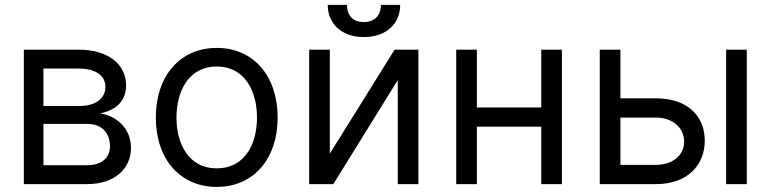

<svg xmlns="http://www.w3.org/2000/svg" viewBox="-20 -747 3127 779"><path d="M76.7 0H333.8C444.6 0 511.4 -62.5 511.4 -146.3C511.4 -231.9 446.4 -278.1 386.4 -286.9C447.8 -299.7 491.5 -334.2 491.5 -400.6C491.5 -487.6 416.9 -545.5 299.7 -545.5H76.7ZM156.2 -76.7V-244.3H333.8C391.3 -244.3 426.1 -209.9 426.1 -153.4C426.1 -105.8 391.3 -76.7 333.8 -76.7ZM156.2 -316.8V-468.8H299.7C366.8 -468.8 407.7 -440.7 407.7 -394.9C407.7 -346.2 366.8 -316.8 299.7 -316.8Z M859.4 11.4C1007.1 11.4 1106.5 -100.9 1106.5 -269.9C1106.5 -440.3 1007.1 -552.6 859.4 -552.6C711.6 -552.6 612.2 -440.3 612.2 -269.9C612.2 -100.9 711.6 11.4 859.4 11.4ZM696 -269.9C696 -379.3 747.2 -477.3 859.4 -477.3C971.6 -477.3 1022.7 -379.3 1022.7 -269.9C1022.7 -160.5 971.6 -63.9 859.4 -63.9C747.2 -63.9 696 -160.5 696 -269.9Z M1318.2 -123.6V-545.5H1234.4V0H1332.4L1593.8 -421.9V0H1677.6V-545.5H1581ZM1309.7 -727.3C1309.7 -650.6 1366.5 -596.6 1456 -596.6C1546.9 -596.6 1603.7 -650.6 1603.7 -727.3H1525.6C1525.6 -690.3 1505.7 -657.7 1456 -657.7C1406.2 -657.7 1387.8 -690.3 1387.8 -727.3Z M1914.8 -545.5H1831V0H1914.8V-233H2176.1V0H2259.9V-545.5H2176.1V-311.1H1914.8Z M2642 -348H2497.2V-545.5H2413.4V0H2642C2769.9 0 2839.5 -78.1 2839.5 -176.1C2839.5 -275.6 2769.9 -348 2642 -348ZM2497.2 -78.1V-269.9H2642C2708.5 -269.9 2755.7 -229.4 2755.7 -171.9C2755.7 -116.8 2708.5 -78.1 2642 -78.1ZM2926.1 0H3009.9V-545.5H2926.1Z"/></svg>

Font: Magic Ui Pro
Style: Regular
Weight: 400
Designer: Stefan Endress, Andreas Faust
Version: Version 1.000;FEAKit 1.0